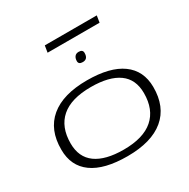

<svg xmlns="http://www.w3.org/2000/svg" viewBox="-193 -1052 1219 1238"><g transform="rotate(-30 416.5 -433.0)"><path d="M408 10Q236 10 147 -54Q58 -118 58 -240Q57 -388 151 -466.5Q245 -545 424 -545Q595 -545 684 -480.5Q773 -416 774 -295Q775 -147 681 -68.5Q587 10 408 10ZM408 -39Q554 -39 628 -103.5Q702 -168 702 -290Q702 -393 631 -444Q560 -495 424 -495Q277 -495 203.5 -431Q130 -367 130 -245Q130 -142 201 -90.5Q272 -39 408 -39ZM461 -660Q430 -660 430 -684Q430 -705 440 -718Q450 -731 470 -731Q500 -731 500 -706Q500 -660 461 -660ZM294 -826 302 -876H689L681 -826Z"/></g></svg>

Font: Georama ExtraExtended Light
Style: Italic
Weight: 300
Width: 8
Italic angle: -9°
Designer: Jean-Baptiste Levee
Foundry: Production Type
Version: Version 1.000